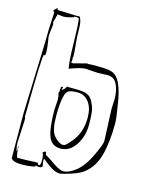

<svg xmlns="http://www.w3.org/2000/svg" viewBox="-111 -785 685 870"><g transform="rotate(15 232.0 -350.0)"><path d="M244 -506 250 -505Q257 -506 297.5 -506Q338 -506 358.5 -500Q379 -494 393 -472Q417 -436 430 -339Q437 -295 437 -278Q437 -189 420.5 -127Q404 -65 359 -31Q343 -18 303.5 -5Q264 8 251 8Q238 8 222 0Q202 -10 168 -38Q166 -36 166 -29L170 -1Q164 4 155.5 4Q147 4 142.5 2Q138 0 138 1V3Q138 4 138.5 5Q139 6 130 8Q109 13 72 13Q35 13 25 -3L24 -215L35 -540Q35 -609 40 -689V-691Q40 -693 37 -694Q34 -695 34 -699L48 -713Q51 -713 51.5 -709Q52 -705 54 -705H61L143 -702Q155 -702 156 -703Q168 -686 168 -647.5Q168 -609 172 -572.5Q176 -536 176 -517L174 -519V-517L175 -503Q175 -501 173 -491Q174 -490 182 -490ZM404 -338 406 -382Q406 -420 392.5 -449.5Q379 -479 346 -479L303 -477L244 -481Q221 -481 169 -461Q162 -500 161 -577.5Q160 -655 155 -693Q151 -696 144 -696H132L133 -693Q102 -683 84 -683L57 -686Q56 -686 56 -681.5Q56 -677 54 -677V-672Q47 -654 47 -642Q49 -640 50 -640Q44 -595 44 -586V-576L46 -564Q52 -528 52 -509.5Q52 -491 49 -491Q47 -493 45 -493Q37 -493 34 -197L35 -198Q37 -198 37 -183L32 -81Q32 -58 38 -38Q38 -41 40 -47L39 -59Q41 -65 41 -68Q41 -22 49 -11Q92 -11 143 -14Q148 -4 152 -4Q160 -4 160 -29Q160 -54 153 -64Q157 -68 165 -72Q170 -68 171 -57Q183 -51 202 -38Q246 -6 263 -6Q292 -6 324.5 -32.5Q357 -59 382 -111.5Q407 -164 410 -183V-191L404 -333ZM166 -373 164 -364Q164 -359 169.5 -363.5Q175 -368 176 -369.5Q177 -371 179.5 -375.5Q182 -380 183 -381Q194 -380 224.5 -380Q255 -380 272 -375Q289 -370 300 -355Q314 -332 319 -311.5Q324 -291 324 -238Q324 -185 296.5 -143.5Q269 -102 227 -102Q185 -102 170 -140.5Q155 -179 155 -265L158 -312Q158 -327 153 -345Q156 -348 156 -356Q156 -364 157 -369.5Q158 -375 164 -375Q166 -375 166 -373ZM310 -268Q310 -315 289.5 -341.5Q269 -368 237.5 -368Q206 -368 194 -361Q170 -347 170 -241Q170 -174 188 -151Q195 -141 209 -131Q223 -121 231.5 -121Q240 -121 245 -125Q250 -129 258 -138Q266 -147 268 -149Q310 -197 310 -268Z"/></g></svg>

Font: Londrina Sketch
Style: Regular
Weight: 400
Designer: Marcelo Magalhaes
Foundry: Marcelo Magalhaes
Version: Version 1.001 2011